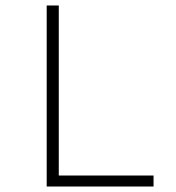

<svg xmlns="http://www.w3.org/2000/svg" viewBox="-20 -679 640 699"><path d="M150 0V-659H194V-40H539V0Z"/></svg>

Font: Source Code Pro Light
Style: Regular
Weight: 300
Monospace: yes
Designer: Paul D. Hunt, Teo Tuominen
Foundry: Adobe Systems Incorporated
Version: Version 2.030;PS 1.000;hotconv 16.6.51;makeotf.lib2.5.65220